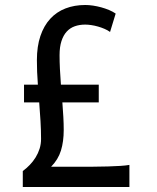

<svg xmlns="http://www.w3.org/2000/svg" viewBox="-20 -745 626 765"><path d="M75.7 -407.7H130.9Q128.9 -434.1 127.9 -458.5Q127 -482.9 127 -505.4Q127 -560.1 140.9 -601.3Q154.8 -642.6 180.2 -670.2Q205.6 -697.8 241 -711.4Q276.4 -725.1 319.8 -725.1Q334 -725.1 350.6 -722.7Q367.2 -720.2 383.3 -715.8Q399.4 -711.4 414.6 -705.1Q429.7 -698.7 440.9 -690.9L418.5 -617.7Q409.2 -624.5 396.7 -629.9Q384.3 -635.3 370.6 -639.2Q356.9 -643.1 343.8 -645Q330.6 -647 319.8 -647Q296.9 -647 278.1 -640.4Q259.3 -633.8 245.8 -619.1Q232.4 -604.5 224.9 -581.3Q217.3 -558.1 217.3 -524.9Q217.3 -499 218.8 -469.2Q220.2 -439.5 222.7 -407.7H373.5V-336.9H228.5Q231 -306.6 232.4 -278.8Q233.9 -251 233.9 -227.1Q233.9 -181.2 222.9 -145.3Q211.9 -109.4 183.6 -80.6H282.7Q318.8 -80.6 351.1 -80.8Q383.3 -81.1 410.6 -81.8Q438 -82.5 459.5 -84Q481 -85.4 495.6 -87.9V0H70.8V-63.5Q85.4 -74.2 98.6 -87.9Q111.8 -101.6 121.8 -117.7Q131.8 -133.8 137.7 -152.3Q143.6 -170.9 143.6 -191.4Q143.6 -225.6 141.4 -262.5Q139.2 -299.3 136.2 -336.9H75.7Z"/></svg>

Font: Andika Viet
Style: Regular
Weight: 400
Designer: Victor Gaultney, Annie Olsen, Julie Remington, Don Collingsworth, Eric Hays, Becca Hirsbrunner
Foundry: SIL International
Version: Version 5.000